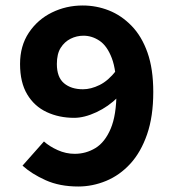

<svg xmlns="http://www.w3.org/2000/svg" viewBox="-20 -667 640 699"><path d="M265 12Q197 12 146 -11Q95 -34 62 -64L140 -152Q160 -134 190 -120.5Q220 -107 252 -107Q293 -107 327.5 -128Q362 -149 383 -198.5Q404 -248 404 -332Q404 -411 387 -455.5Q370 -500 342.5 -518.5Q315 -537 284 -537Q259 -537 237 -526Q215 -515 201 -493Q187 -471 187 -434Q187 -386 213 -364Q239 -342 282 -342Q311 -342 342.5 -357.5Q374 -373 403 -410L410 -314Q375 -279 331 -258.5Q287 -238 250 -238Q195 -238 150 -259Q105 -280 79 -323.5Q53 -367 53 -434Q53 -500 85 -548Q117 -596 169 -621.5Q221 -647 281 -647Q331 -647 376.5 -629Q422 -611 459 -573Q496 -535 517 -475.5Q538 -416 538 -332Q538 -243 515.5 -178Q493 -113 454.5 -71Q416 -29 366.5 -8.5Q317 12 265 12Z"/></svg>

Font: Source Code Pro ExtraLight
Style: Bold
Weight: 700
Monospace: yes
Version: Version 1.018;hotconv 1.0.116;makeotfexe 2.5.65601